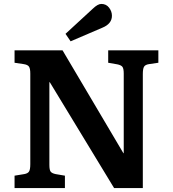

<svg xmlns="http://www.w3.org/2000/svg" viewBox="-20 -956 877 976"><path d="M54 0V-63L103 -71Q121 -74 127.5 -84Q134 -94 134 -122V-582Q134 -607 127.5 -617Q121 -627 101 -630L54 -637V-700H298L608 -176L609 -181V-582Q609 -607 602.5 -616Q596 -625 576 -629L530 -637V-700H785V-637L737 -630Q718 -627 712 -616.5Q706 -606 706 -579V0H560L232 -540L231 -534V-118Q231 -92 237.5 -83.5Q244 -75 263 -71L310 -63V0ZM339 -746 313 -784 452 -912Q477 -936 495 -936Q520 -936 534.5 -917Q549 -898 549 -876Q549 -835 500 -815Z"/></svg>

Font: Literata 12pt SemiBold
Style: Regular
Weight: 600
Designer: Latin by Veronika Burian and Jose Scaglione. Greek by Irene Vlachou. Cyrillic by Vera Evstafieva.
Foundry: TypeTogether
Version: Version 3.002